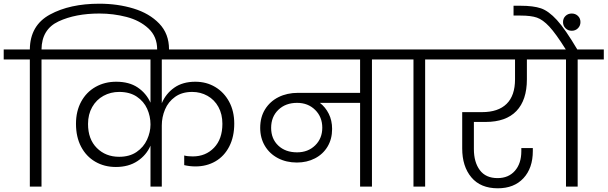

<svg xmlns="http://www.w3.org/2000/svg" viewBox="-49 -1007 3278 1036"><path d="M487 -987Q586 -987 671.5 -961Q757 -935 810 -880Q863 -825 863 -741V-724H799V-740Q799 -810 752 -853.5Q705 -897 634 -915.5Q563 -934 487 -934Q358 -934 267 -891.5Q176 -849 175 -740H316V-686H175V0H112V-686H-29V-740H112Q113 -870 220.5 -928.5Q328 -987 487 -987Z M824 -686V-450Q846 -502 891.5 -534Q937 -566 1005 -566Q1065 -566 1112.5 -537.5Q1160 -509 1187.5 -458Q1215 -407 1215 -340Q1215 -269 1188 -216.5Q1161 -164 1113.5 -136.5Q1066 -109 1006 -109Q975 -109 945 -116V-168Q963 -163 991 -163Q1061 -163 1106 -210Q1151 -257 1151 -339Q1151 -391 1129.5 -430Q1108 -469 1070.5 -490Q1033 -511 988 -511Q933 -511 896 -484.5Q859 -458 841.5 -416.5Q824 -375 824 -330V0H763V-221Q741 -170 693 -138Q645 -106 576 -106Q514 -106 465 -134.5Q416 -163 388.5 -215.5Q361 -268 361 -339Q361 -407 389 -458.5Q417 -510 466.5 -538Q516 -566 578 -566Q648 -566 694 -535Q740 -504 763 -453V-686H258V-740H1318V-686ZM594 -161Q650 -161 688 -187Q726 -213 744.5 -253.5Q763 -294 763 -335V-336Q763 -380 745 -420Q727 -460 689 -485.5Q651 -511 594 -511Q548 -511 509.5 -490Q471 -469 448.5 -429.5Q426 -390 426 -338Q426 -256 473.5 -208.5Q521 -161 594 -161Z M2099 -686H1958V0H1894V-452H1677Q1707 -429 1725 -393Q1743 -357 1743 -311Q1743 -257 1718.5 -216Q1694 -175 1650.5 -152.5Q1607 -130 1553 -130Q1496 -130 1451 -153.5Q1406 -177 1380.5 -219.5Q1355 -262 1355 -317Q1355 -375 1381.5 -417.5Q1408 -460 1454 -483Q1500 -506 1559 -506H1894V-686H1260V-740H2099ZM1554 -185Q1613 -185 1651.5 -222.5Q1690 -260 1690 -318Q1690 -376 1651.5 -414Q1613 -452 1554 -452Q1492 -452 1453 -414.5Q1414 -377 1414 -317Q1414 -258 1452.5 -221.5Q1491 -185 1554 -185Z M2182 0V-686H2041V-740H2386V-686H2245V0Z M2508 -349V-203Q2508 -132 2540 -89Q2572 -46 2636 -46Q2695 -46 2729.5 -85.5Q2764 -125 2764 -191V-208H2826V-192Q2826 -100 2775.5 -45.5Q2725 9 2637 9Q2544 9 2494.5 -50Q2445 -109 2445 -206V-402H2552Q2639 -402 2684.5 -446.5Q2730 -491 2730 -579V-686H2328V-740H2922V-686H2794V-579Q2794 -467 2737.5 -408Q2681 -349 2571 -349Z M3209 -740V-686H3068V0H3005V-686H2864V-740H3004Q2950 -826 2915 -863.5Q2880 -901 2848 -912Q2816 -923 2760 -923H2722V-976H2759Q2829 -976 2870 -962Q2911 -948 2956 -899Q3001 -850 3066 -740Z M3083 -888Q3083 -868 3069.5 -854.5Q3056 -841 3036 -841Q3016 -841 3002.5 -854.5Q2989 -868 2989 -888Q2989 -908 3002.5 -921Q3016 -934 3036 -934Q3056 -934 3069.5 -921Q3083 -908 3083 -888Z"/></svg>

Font: Fz Poppins Light
Style: Regular
Weight: 300
Designer: Ninad Kale (Devanagari), Jonny Pinhorn (Latin)
Foundry: Indian Type Foundry
Version: Vit hóa bi Vntype.Com & FontZin.Com